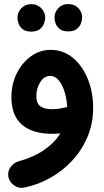

<svg xmlns="http://www.w3.org/2000/svg" viewBox="-20 -607 503 929"><path d="M243.7 -522.9Q243.7 -547.9 262.2 -567.6Q280.8 -587.4 309.6 -587.4Q330.1 -587.4 344.7 -578.9Q359.4 -570.3 367.2 -557.1Q377.4 -542 377.4 -522.5Q377.4 -509.3 371.6 -493.7Q365.7 -478 351.3 -466.6Q336.9 -455.1 310.1 -455.1Q283.2 -455.1 268.8 -466.8Q254.4 -478.5 249 -493.7Q243.7 -507.3 243.7 -522.9ZM64.5 -522Q64.5 -546.9 83 -566.9Q101.6 -586.9 130.4 -586.9Q151.4 -586.9 165.8 -578.1Q180.2 -569.3 188 -556.6Q198.7 -539.6 198.7 -522Q198.7 -508.8 192.9 -492.9Q187 -477.1 172.4 -465.6Q157.7 -454.1 131.3 -454.1Q104 -454.1 89.6 -465.8Q75.2 -477.5 69.8 -492.7Q64.5 -507.8 64.5 -522ZM225.1 -365.7Q286.6 -365.7 333 -326.9Q379.4 -288.1 405 -224.4Q430.7 -160.6 430.7 -85.4Q430.7 -10.7 404.1 53.5Q377.4 117.7 330.8 168.5Q284.2 219.2 223.9 253.2Q163.6 287.1 96.7 300.8Q70.8 305.7 48.3 290Q25.9 274.4 20.5 248.5Q15.6 222.7 31.2 201.2Q46.9 179.7 72.3 172.9Q143.1 153.3 193.4 118.7Q243.7 84 272 38.6Q252 40.5 232.4 40.5Q138.2 40.5 86.7 -3.4Q35.2 -47.4 35.2 -136.2Q35.2 -198.7 60.5 -250.7Q85.9 -302.7 129.2 -334.2Q172.4 -365.7 225.1 -365.7ZM155.8 -141.1Q155.8 -106.9 175.3 -92.8Q194.8 -78.6 231.4 -78.6Q250.5 -78.6 268.3 -81.5Q286.1 -84.5 302.2 -88.4Q303.7 -88.9 305.2 -88.9Q303.7 -123 293.9 -158Q284.2 -192.9 266.1 -216.3Q248 -239.7 222.2 -239.7Q193.8 -239.7 174.8 -209.5Q155.8 -179.2 155.8 -141.1Z"/></svg>

Font: Mikhak-DS1-FD Bold
Style: Bold
Weight: 700
Designer: Amin Abedi
Version: Version 3.2